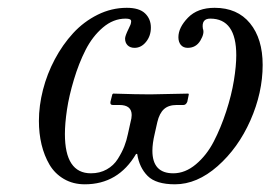

<svg xmlns="http://www.w3.org/2000/svg" viewBox="-20 -462 696 494"><path d="M303.2 -414.1Q271.5 -414.1 244.6 -391.1Q217.8 -368.2 200.2 -333.5Q182.6 -298.8 170.2 -257.3Q157.7 -215.8 152.3 -179.9Q147 -144 147 -117.2Q147 -16.1 213.9 -16.1Q236.8 -16.1 254.6 -26.1Q272.5 -36.1 283.2 -53.2Q293.9 -70.3 299.8 -85.4Q305.7 -100.6 309.1 -117.2L315.9 -147.9Q318.8 -158.2 318.8 -166Q318.8 -191.9 287.1 -191.9H270Q262.7 -191.9 264.2 -200.2L269 -219.2L271 -221.2Q333 -219.2 366.2 -219.2L464.8 -221.2L465.8 -219.2L461.9 -200.2Q458.5 -191.9 452.1 -191.9H435.1Q413.6 -191.9 401.9 -181.2Q390.1 -170.4 384.8 -147.9L377.9 -117.2Q372.1 -92.8 372.1 -74.2Q372.1 -16.1 425.8 -16.1Q456.5 -16.1 484.1 -39.3Q511.7 -62.5 530 -97.9Q548.3 -133.3 562 -175.3Q575.7 -217.3 581.8 -254.9Q587.9 -292.5 587.9 -319.8Q587.9 -414.1 521 -414.1Q498 -414.1 502 -388.2Q506.8 -376.5 495.6 -357.7Q484.4 -338.9 462.9 -338.9Q451.7 -338.9 445.3 -346.4Q439 -354 439 -366.2Q439 -391.1 463.6 -416.5Q488.3 -441.9 532.2 -441.9Q590.8 -441.9 623.3 -402.1Q655.8 -362.3 655.8 -294.9Q655.8 -223.6 624.3 -152.3Q592.8 -81.1 539.8 -34.4Q486.8 12.2 430.2 12.2Q381.3 12.2 359.9 -9.3Q338.4 -30.8 333 -65.9H330.1Q284.2 12.2 198.2 12.2Q168 12.2 144.5 -1.5Q121.1 -15.1 107.4 -38.3Q93.8 -61.5 86.9 -90.1Q80.1 -118.7 80.1 -150.9Q80.1 -189.9 90.6 -231Q101.1 -272 121.1 -309.6Q141.1 -347.2 168.2 -376.7Q195.3 -406.2 231.2 -424.1Q267.1 -441.9 306.2 -441.9Q338.4 -441.9 353.3 -427.5Q368.2 -413.1 368.2 -391.1Q368.2 -369.6 355.7 -354.2Q343.3 -338.9 326.2 -338.9Q314.9 -338.9 308.3 -345.5Q301.8 -352.1 301.8 -362.8Q301.8 -369.6 311 -388.2Q314.5 -395.5 315.7 -398.4Q316.9 -401.4 317.4 -406Q317.9 -410.6 314.2 -412.4Q310.5 -414.1 303.2 -414.1Z"/></svg>

Font: Common Serif SemiBold
Style: Italic
Weight: 600
Italic angle: -12°
Designer: Philipp H. Poll, Khaled Hosny
Foundry: Stefan Peev, Context Ltd.
Version: Version 1.026